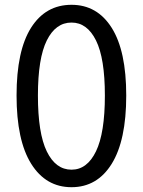

<svg xmlns="http://www.w3.org/2000/svg" viewBox="-20 -767 595 800"><path d="M49 -369Q49 -556 109.5 -651.5Q170 -747 278 -747Q385 -747 445.5 -651Q506 -555 506 -369Q506 -182 445.5 -84.5Q385 13 278 13Q171 13 110 -84.5Q49 -182 49 -369ZM417 -369Q417 -524 380 -598.5Q343 -673 278 -673Q212 -673 175 -598.5Q138 -524 138 -369Q138 -212 175 -136Q212 -60 278 -60Q343 -60 380 -136.5Q417 -213 417 -369Z"/></svg>

Font: Noto Sans SC
Style: Regular
Weight: 400
Designer: Ryoko NISHIZUKA ____ (kana & ideographs); Paul D. Hunt (Latin, Greek & Cyrillic); Wenlong ZHANG ___ (bopomofo); Sandoll 
Foundry: Adobe Systems Incorporated
Version: Version 1.004